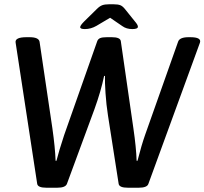

<svg xmlns="http://www.w3.org/2000/svg" viewBox="-20 -876 956 898"><path d="M154 -16 53 -677Q49 -702 104 -702H118Q161 -702 165 -681L225 -276Q238 -184 240 -124H244Q255 -168 280 -244L435 -684Q439 -694 449 -698Q459 -702 480 -702H503Q542 -702 545 -684L604 -275Q617 -186 619 -124H623Q642 -198 659 -246L813 -681Q820 -702 862 -702H870Q924 -702 915 -676L674 -16Q668 2 629 2H578Q538 2 535 -16L485 -336Q477 -387 473.5 -440Q470 -493 471 -521H467Q452 -449 422 -366L293 -16Q286 2 248 2H197Q157 2 154 -16ZM355 -749Q355 -757 374 -776L433 -834Q446 -847 458 -851.5Q470 -856 490 -856H511Q532 -856 543 -851.5Q554 -847 565 -833L610 -777Q617 -769 621 -762.5Q625 -756 625 -751Q625 -740 599 -740Q571 -740 552 -754L495 -793L431 -755Q405 -740 377 -740Q355 -740 355 -749Z"/></svg>

Font: Asap-MediumItalic
Style: Italic
Weight: 500
Italic angle: -6°
Designer: Pablo Cosgaya
Foundry: Omnibus-Type
Version: Version 2.000; ttfautohint (v1.8)